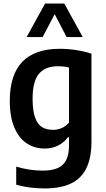

<svg xmlns="http://www.w3.org/2000/svg" viewBox="-20 -828 593 1078"><path d="M71 209V107.5Q147 130 219.5 130Q270.5 130 303 116Q335.5 102 351.5 70.8Q367.5 39.5 367.5 -12.5V-57H361Q339.5 -27.5 306 -10.8Q272.5 6 230 6Q176 6 132 -21.8Q88 -49.5 61.5 -109.8Q35 -170 35 -262Q35 -553.5 315.5 -554Q360.5 -554 408 -546.8Q455.5 -539.5 493.5 -526.5V-34Q493.5 59.5 464.2 117.8Q435 176 376.8 203Q318.5 230 229.5 230Q190.5 230 148.5 224.8Q106.5 219.5 71 209ZM367.5 -140V-449Q338 -456 304.5 -456Q234 -456 198.5 -413.5Q163 -371 163 -273.5Q163 -206.5 177 -168Q191 -129.5 216 -114.2Q241 -99 278 -99Q303.5 -99 327.5 -109.5Q351.5 -120 367.5 -140ZM444.5 -620H354L287 -748.5L219.5 -620H129.5L233 -808H341Z"/></svg>

Font: Encode Sans Semi Condensed SmBd
Style: Regular
Weight: 600
Width: 4
Designer: Multiple Designers
Foundry: Impallari Type
Version: Version 2.000